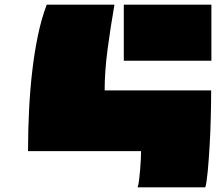

<svg xmlns="http://www.w3.org/2000/svg" viewBox="-20 -757 960 822"><path d="M885 -497H510V-737H885ZM859 45H569Q573 35 575.5 13.5Q578 -8 580 -31Q582 -54 583 -76Q584 -98 584 -110H100Q100 -200 104.5 -288Q109 -376 118.5 -456.5Q128 -537 143 -608Q158 -679 180 -737H470Q453 -640 440.5 -545.5Q428 -451 428 -370H884Q884 -320 882.5 -257Q881 -194 877.5 -134Q874 -74 869.5 -25Q865 24 859 45Z"/></svg>

Font: ChangwonDangamAsac Bold
Style: Regular
Weight: 700
Designer: Choi Chi-young, Lee Youngbeen, Kim Jungjin, Yoon Jihee, Han Dohee
Foundry: YoonDesign Inc.
Version: Version 1.010;Build 20210623